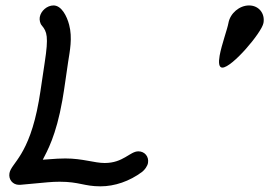

<svg xmlns="http://www.w3.org/2000/svg" viewBox="-20 -665 965 688"><path d="M798.6 -582.7C794.8 -560.9 773.9 -504.5 767 -465.5C762.7 -440.9 764.1 -422.7 776.8 -422.7C811.3 -422.7 918 -548.2 924.1 -582.7C930.2 -617.3 907 -645.5 872.4 -645.5C837.9 -645.5 804.7 -617.3 798.6 -582.7ZM13.9 -44.5C9.9 -21.8 25.6 -2.7 48.4 -2.7H52L150.9 -11.8C165.4 -13.1 179.7 -13.8 193.6 -13.8C264.7 -13.8 280.8 2.7 340.1 2.7C391 2.7 444.2 -15.5 489.3 -49.1C498.7 -56.4 508.4 -70 510.3 -80.9C514.3 -103.6 498.6 -122.7 475.9 -122.7C445.4 -122.7 422.1 -80.9 354.9 -80.9C318.1 -80.9 276.4 -97.2 214.2 -97.2C195.3 -97.2 176.7 -96 158.2 -94.5L133.3 -92.7C148.7 -123 181 -178 203.5 -306C211.8 -352.9 217.2 -398.7 224.1 -442.7C230.1 -481.8 240.3 -529.1 227.7 -576.4C219.8 -606.7 200.7 -645.5 171.7 -645.5C149 -645.5 126.5 -626.4 122.5 -603.6C120.7 -593.6 123.8 -580 129.9 -573.6C148.5 -551.1 154.6 -534.4 140.2 -440.9C132.7 -393.9 127 -347.6 119.1 -302.9C84.3 -105.8 20.4 -81.2 13.9 -44.5Z"/></svg>

Font: TudorRose
Style: Oblique
Weight: 500
Italic angle: 10°
Version: Version 001.000